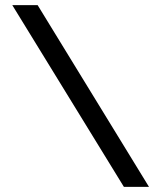

<svg xmlns="http://www.w3.org/2000/svg" viewBox="-20 -730 630 750"><path d="M127 -710 562 0H464L28 -710Z"/></svg>

Font: IngvarSans
Style: Regular
Weight: 500
Version: Version 3.000